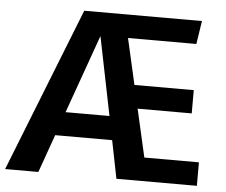

<svg xmlns="http://www.w3.org/2000/svg" viewBox="-68 -748 950 806"><g transform="rotate(5 407.0 -345.5)"><path d="M790 -99V0H451L419 -160H179L122 0H-18L255 -691H751L736 -593H448L492 -399H742V-301H514L560 -99ZM399 -260 332 -591 214 -260Z"/></g></svg>

Font: Fira Sans Medium
Style: Regular
Weight: 500
Designer: bBox Type GmbH & Carrois Corporate GbR & Edenspiekermann AG
Foundry: bBox Type GmbH & Carrois Corporate GbR & Edenspiekermann AG
Version: Version 4.301